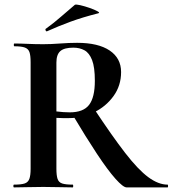

<svg xmlns="http://www.w3.org/2000/svg" viewBox="-20 -814 750 834"><path d="M530 0Q515 0 481.5 -37.5Q448 -75 401 -146Q354 -217 295 -316L387 -344Q467 -223 523.5 -150Q580 -77 624 -44.5Q668 -12 708 -12Q710 -12 710 -6Q710 0 708 0Q638 0 594 0Q550 0 530 0ZM315 -628Q407 -628 456.5 -594.5Q506 -561 506 -501Q506 -442 473 -396.5Q440 -351 388.5 -326Q337 -301 280 -301Q266 -301 251.5 -301Q237 -301 225 -302V-81Q225 -52 230 -37Q235 -22 250 -17Q265 -12 296 -12Q298 -12 298 -6Q298 0 296 0Q270 0 238 -1Q206 -2 168 -2Q132 -2 99.5 -1Q67 0 41 0Q38 0 38 -6Q38 -12 41 -12Q72 -12 87 -17Q102 -22 107.5 -37Q113 -52 113 -81V-544Q113 -573 108 -587.5Q103 -602 88 -607.5Q73 -613 42 -613Q40 -613 40 -619Q40 -625 42 -625Q68 -625 100 -623.5Q132 -622 168 -622Q201 -622 240.5 -625Q280 -628 315 -628ZM392 -463Q392 -522 380 -553Q368 -584 347 -595.5Q326 -607 299 -607Q259 -607 242 -592Q225 -577 225 -542V-330Q239 -328 255 -327Q271 -326 283 -326Q342 -326 367 -358.5Q392 -391 392 -463ZM184 -678Q180 -677 178 -682.5Q176 -688 179 -689Q215 -715 245 -741.5Q275 -768 305 -793Q309 -796 328.5 -791.5Q348 -787 369.5 -779.5Q391 -772 403.5 -765Q416 -758 406 -756Q339 -739 287 -720Q235 -701 184 -678Z"/></svg>

Font: Cormorant Infant Light
Style: Regular
Weight: 300
Designer: Christian Thalmann (Catharsis Fonts)
Foundry: Catharsis Fonts
Version: Version 4.001